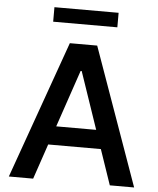

<svg xmlns="http://www.w3.org/2000/svg" viewBox="-60 -960 832 1011"><g transform="rotate(5 356.0 -454.5)"><path d="M153.4 0 216.6 -186.1H495L558.6 0H687.1L428.3 -727.3H283.7L24.9 0ZM186.4 -832.4H525.6V-909.1H186.4ZM250.4 -284.8 353 -586.6H358.7L461.6 -284.8Z"/></g></svg>

Font: Magic Ui Pro Semi Bold
Style: Regular
Weight: 600
Designer: Stefan Endress, Andreas Faust
Version: Version 1.000;FEAKit 1.0